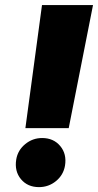

<svg xmlns="http://www.w3.org/2000/svg" viewBox="-20 -748 397 779"><path d="M83 -228 150.4 -727.5H357.4L258.8 -228ZM138.2 11.2Q91.8 11.2 64.9 -21.2Q38.1 -53.7 45.9 -101.1Q52.2 -138.7 82.3 -163.3Q112.3 -188 150.9 -188Q197.3 -188 224.4 -155.5Q251.5 -123 243.7 -75.7Q237.3 -38.1 207.3 -13.4Q177.2 11.2 138.2 11.2Z"/></svg>

Font: Inter 18pt Black
Style: Italic
Weight: 900
Italic angle: -9.3988°
Designer: Rasmus Andersson
Foundry: rsms
Version: Version 4.001;git-66647c0bb